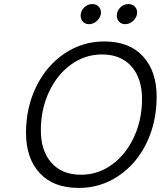

<svg xmlns="http://www.w3.org/2000/svg" viewBox="-20 -919 791 945"><path d="M108 -265Q108 -390 158.5 -493Q209 -596 297.5 -655.5Q386 -715 493 -715Q617 -715 684 -641.5Q751 -568 751 -443Q751 -317 701 -214.5Q651 -112 563 -53Q475 6 368 6Q243 6 175.5 -67Q108 -140 108 -265ZM679 -432Q679 -533 627 -592Q575 -651 482 -651Q399 -651 330 -601.5Q261 -552 221 -466Q181 -380 181 -278Q181 -177 233 -118Q285 -59 379 -59Q462 -59 530.5 -108.5Q599 -158 639 -243.5Q679 -329 679 -432ZM555 -842Q555 -865 572 -882Q589 -899 612 -899Q631 -899 643 -887Q655 -875 655 -858Q655 -836 637 -818Q619 -800 596 -800Q578 -800 566.5 -812Q555 -824 555 -842ZM377 -842Q377 -865 394 -882Q411 -899 434 -899Q453 -899 465 -887Q477 -875 477 -858Q477 -836 459 -818Q441 -800 418 -800Q400 -800 388.5 -812Q377 -824 377 -842Z"/></svg>

Font: Be Vietnam Light
Style: Italic
Weight: 300
Italic angle: -9.222°
Designer: Gabriel Lam
Foundry: TypeRant
Version: Version 3.000